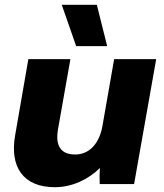

<svg xmlns="http://www.w3.org/2000/svg" viewBox="-20 -766 682 799"><path d="M208 13C279 13 346 -18 396 -67C394 -45 394 -20 395 0H538L630 -520H455L406 -240C393 -168 351 -123 293 -123C219 -123 213 -178 221 -226L273 -520H98L43 -203C20 -73 75 13 208 13ZM297 -574H426L383 -746H237Z"/></svg>

Font: Fixel Display 20240404 ExBold
Style: Italic
Weight: 800
Italic angle: -10°
Designer: AlfaBravo + MacPaw
Foundry: Kyrylo Tkachov, Marchela Mozhyna, Serhii Makarenko, Maria Weinstein, Zakhar Kryvoshyya
Version: Version 1.211;Glyphs 3.2 (3225)